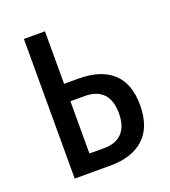

<svg xmlns="http://www.w3.org/2000/svg" viewBox="-105 -615 614 694"><g transform="rotate(-20 201.5 -268.5)"><path d="M65 0V-537H146V-335H200Q287 -335 332.5 -293.5Q378 -252 378 -169Q378 -85 332 -42.5Q286 0 202 0ZM146 -67H203Q248 -67 272 -92.5Q296 -118 296 -167Q296 -218 271.5 -243Q247 -268 202 -268H146Z"/></g></svg>

Font: Noto Sans ExtraCondensed
Style: Regular
Weight: 400
Width: 2
Designer: Monotype Design Team
Foundry: Monotype Imaging Inc.
Version: Version 2.013